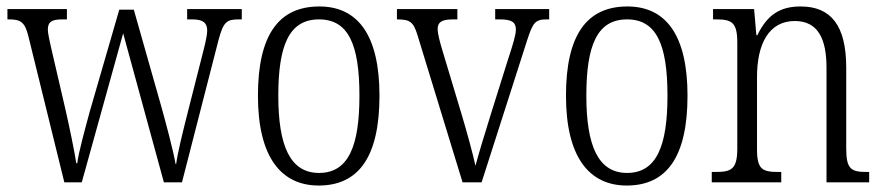

<svg xmlns="http://www.w3.org/2000/svg" viewBox="-20 -564 2733 594"><path d="M68 -451 179 0H233L361 -461L487 0H543L656 -440C671 -496 681 -504 718 -504H728V-536H559V-504H575C609 -504 621 -493 621 -469C621 -457 616 -433 610 -410L562 -221C544 -150 530 -93 525 -57H523C517 -95 493 -184 480 -231L394 -534H349L258 -220C245 -172 223 -93 219 -59H216C211 -93 194 -175 183 -223L138 -417C134 -434 128 -462 128 -472C128 -496 139 -504 173 -504H187V-536H3V-504H8C44 -504 57 -496 68 -451Z M966 10C1089 10 1154 -78 1154 -268C1154 -454 1088 -544 968 -544C841 -544 778 -454 778 -268C778 -79 849 10 966 10ZM967 -29C878 -29 841 -112 841 -268C841 -425 875 -504 967 -504C1058 -504 1092 -426 1092 -268C1092 -114 1059 -29 967 -29Z M1272 -454 1411 0H1470L1611 -440C1629 -495 1636 -504 1672 -504H1679V-536H1512V-504H1527C1563 -504 1576 -495 1576 -473C1576 -455 1567 -427 1551 -378L1498 -209C1475 -136 1458 -78 1451 -51C1443 -88 1423 -161 1407 -214L1349 -407C1342 -430 1334 -459 1334 -474C1334 -495 1346 -504 1381 -504H1395V-536H1208V-504C1248 -504 1259 -497 1272 -454Z M1919 10C2042 10 2107 -78 2107 -268C2107 -454 2041 -544 1921 -544C1794 -544 1731 -454 1731 -268C1731 -79 1802 10 1919 10ZM1920 -29C1831 -29 1794 -112 1794 -268C1794 -425 1828 -504 1920 -504C2011 -504 2045 -426 2045 -268C2045 -114 2012 -29 1920 -29Z M2182 0H2397V-32H2390C2340 -32 2322 -38 2322 -102V-326C2322 -427 2358 -499 2439 -499C2511 -499 2537 -443 2537 -355V0H2669V-32H2663C2614 -32 2598 -39 2598 -105V-355C2598 -486 2550 -544 2457 -544C2394 -544 2354 -519 2323 -455H2320L2313 -536H2186V-504H2194C2242 -504 2261 -497 2261 -433V-105C2261 -39 2242 -32 2192 -32H2182Z"/></svg>

Font: Noto Serif Georgian Condensed Light
Style: Regular
Weight: 300
Width: 3
Designer: Monotype Design Team, Akaki Razmadze
Foundry: Google LLC
Version: Version 2.003